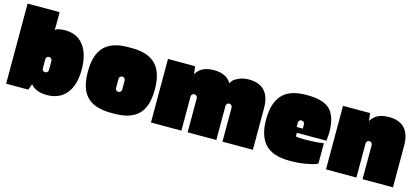

<svg xmlns="http://www.w3.org/2000/svg" viewBox="-60 -1230 3776 1725"><g transform="rotate(15 1828.0 -367.5)"><path d="M29 -745H327V-619L325 -576Q330 -588 358 -594.5Q386 -601 418 -601Q529 -601 590.5 -521.5Q652 -442 652 -297.5Q652 -153 588 -74.5Q524 4 406 4Q326 4 276 -35Q265 -44 256 -57L235 0H29ZM312 -303V-219Q312 -206 319.5 -198Q327 -190 339.5 -190Q352 -190 360.5 -198Q369 -206 369 -219V-303Q369 -315 360.5 -323.5Q352 -332 340 -332Q328 -332 320 -323.5Q312 -315 312 -303Z M1041 9H1001Q855 9 782.5 -63Q710 -135 710 -295Q710 -455 782.5 -528Q855 -601 1001 -601H1041Q1187 -601 1260 -528Q1333 -455 1333 -295Q1333 -135 1260.5 -63Q1188 9 1041 9ZM993 -303V-219Q993 -206 1000.5 -198Q1008 -190 1020.5 -190Q1033 -190 1041.5 -198Q1050 -206 1050 -219V-303Q1050 -315 1041.5 -323.5Q1033 -332 1021 -332Q1009 -332 1001 -323.5Q993 -315 993 -303Z M2041 0V-317Q2041 -329 2032.5 -337.5Q2024 -346 2012 -346Q2000 -346 1992 -337.5Q1984 -329 1984 -317V0H1717V-317Q1717 -329 1708.5 -337.5Q1700 -346 1687.5 -346Q1675 -346 1667 -337.5Q1659 -329 1659 -317V0H1376V-591H1628L1638 -518Q1642 -529 1656 -545Q1670 -561 1686 -572Q1730 -601 1802 -601Q1919 -601 1965 -523Q1973 -538 1986 -552.5Q1999 -567 2037.5 -584Q2076 -601 2127 -601Q2225 -601 2274.5 -547Q2324 -493 2324 -390V0Z M2947 -327 2942 -250H2666V-216Q2691 -210 2739 -210Q2841 -210 2904 -219L2925 -222V-34Q2917 -29 2899.5 -21.5Q2882 -14 2816 -2Q2750 10 2669 10Q2509 10 2438.5 -66Q2368 -142 2368 -294.5Q2368 -447 2437.5 -524Q2507 -601 2665 -601Q2823 -601 2885 -537Q2947 -473 2947 -327ZM2651 -339V-300H2708V-339Q2708 -352 2699.5 -360Q2691 -368 2678.5 -368Q2666 -368 2658.5 -360Q2651 -352 2651 -339Z M3287 -317V0H3004V-591H3255L3265 -518Q3269 -529 3283 -545Q3297 -561 3313 -572Q3357 -601 3430 -601Q3528 -601 3577.5 -547Q3627 -493 3627 -390V0H3344V-317Q3344 -329 3335.5 -337.5Q3327 -346 3315 -346Q3303 -346 3295 -337.5Q3287 -329 3287 -317Z"/></g></svg>

Font: Erica One
Style: Regular
Weight: 400
Designer: Miguel Hernandez
Foundry: Miguel Hernandez
Version: Version 1.003